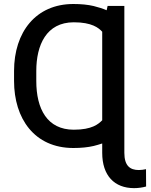

<svg xmlns="http://www.w3.org/2000/svg" viewBox="-20 -741 765 974"><path d="M610.8 -710.9H525.9L521 -689C502 -697.3 480 -704.1 455.1 -710.4C425.8 -717.3 391.6 -720.7 352.1 -720.7C162.1 -720.7 51.3 -578.6 51.3 -380.9V-330.1C51.3 -140.1 154.3 9.8 352.1 9.8C391.6 9.8 425.8 6.3 455.1 -0.5C470.7 -4.4 485.4 -8.8 498.5 -13.2V34.2C498.5 149.9 560.5 213.4 660.2 213.4C680.2 213.4 703.1 210.4 721.2 205.1L720.7 117.2C709.5 119.6 696.3 121.6 684.6 121.6C640.1 121.6 610.8 100.6 610.8 34.2ZM498.5 -130.9C479.5 -111.8 447.3 -83 354.5 -83C219.7 -83 164.1 -188 164.1 -330.1V-380.9C164.1 -512.2 214.8 -627.9 354.5 -627.9C446.3 -627.9 480.5 -599.6 498.5 -580.1Z"/></svg>

Font: Bert Sans Medium
Style: Regular
Weight: 500
Designer: Christian Robertson (Google), Cristiano Sobral
Foundry: Google, Cristiano Sobral
Version: Version 3.101